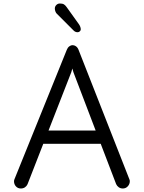

<svg xmlns="http://www.w3.org/2000/svg" viewBox="-20 -1071 821 1096"><path d="M718 -49Q721 -43 721 -37Q721 -20 709.5 -7.5Q698 5 681 5Q668 5 658 -2Q648 -9 643 -20L555 -250H227L137 -19Q132 -8 122 -1.5Q112 5 99 5Q82 5 71 -7Q60 -19 60 -36Q60 -43 63 -49L361 -786Q366 -799 375 -806Q384 -813 394 -813Q405 -813 414.5 -806Q424 -799 429 -785ZM387 -659 257 -326H526L399 -659L393 -680ZM399 -898 305 -992Q300 -996 296.5 -1005Q293 -1014 293 -1022Q293 -1034 301.5 -1042.5Q310 -1051 322 -1051Q337 -1051 345 -1046Q353 -1041 360 -1031L431 -932Q441 -917 441 -903Q441 -897 435.5 -892Q430 -887 423 -887Q409 -887 399 -898Z"/></svg>

Font: Tsukimi Rounded Medium
Style: Regular
Weight: 500
Designer: Takashi Funayama
Foundry: Takashi Funayama
Version: Version 1.032; ttfautohint (v1.8.3)